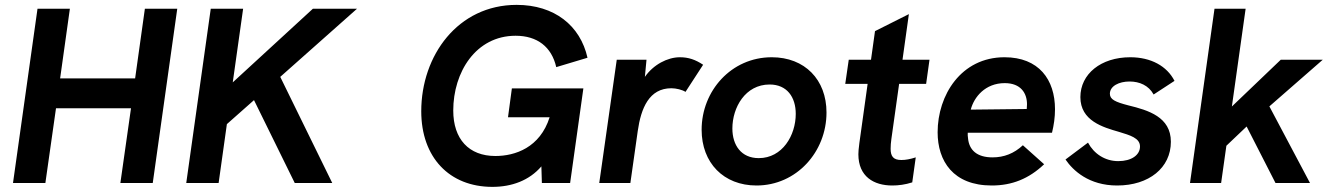

<svg xmlns="http://www.w3.org/2000/svg" viewBox="-20 -732 5313 768"><path d="M32 0H161.5L204 -299H504L461.5 0H591L689 -697H559.5L520.5 -418.5H220.5L259.5 -697H130Z M725 0H854.5L887.5 -235.5L996 -331.5L1159 0H1309L1101 -424.5L1408 -697H1231.5L911 -402.5L952.5 -697H823Z M1949.5 15.5C2027 15.5 2097 -10 2145.5 -66.5L2147.5 0H2260.5L2313.5 -378.5H2027.5L2012 -263H2178.5C2140 -141.5 2040.5 -108 1961.5 -108C1855.5 -108 1793 -175.5 1793 -290C1793 -443 1883 -589 2042.5 -589C2129 -589 2186.5 -544.5 2205 -463.5L2330 -501C2301 -630 2197.5 -712.5 2046.5 -712.5C1811.5 -712.5 1665 -510 1665 -287C1665 -103 1777 15.5 1949.5 15.5Z M2377 0H2501.5L2531 -208C2544 -299.5 2576.5 -379 2665.5 -379C2684.5 -379 2709 -373 2722 -364.5L2792.5 -473C2761.5 -493.5 2734 -503 2699.5 -503C2650 -503 2593.5 -473.5 2559.5 -424.5L2566 -493H2447Z M3006 10C3165.5 10 3286 -124 3286 -282C3286 -413.5 3199 -503 3067 -503C2905 -503 2786.5 -368.5 2786.5 -213C2786.5 -80.5 2874.5 10 3006 10ZM2909.5 -218C2909.5 -302 2961 -394 3058.5 -394C3128 -394 3163 -343.5 3163 -276.5C3163 -190.5 3109.5 -99.5 3015 -99.5C2945 -99.5 2909.5 -151 2909.5 -218Z M3549 10C3574 10 3601 6.5 3629 -2.5L3643 -102.5C3621 -95.5 3603 -92 3585.5 -92C3553 -92 3542.5 -107 3542.5 -137C3542.5 -149.5 3543.5 -162 3545.5 -176L3576.5 -396.5H3684.5L3698 -493H3590L3615.5 -675.5L3480 -607.5L3464 -493H3375L3361 -396.5H3450.5L3417.5 -160C3414.5 -136.5 3413.5 -125.5 3413.5 -115C3413.5 -25.5 3475.5 10 3549 10Z M3947 10C4028 10 4095.5 -17 4156.5 -75L4071.5 -151C4036 -118 3996 -102.5 3950 -102.5C3888 -102.5 3856 -131.5 3852 -180C3851 -186.5 3850.5 -193.5 3851 -201H4188C4195.5 -232 4200 -262.5 4200 -295C4200 -413.5 4135.5 -503 3998 -503C3824 -503 3730.5 -351 3730.5 -203C3730.5 -87.5 3793 10 3947 10ZM3863 -293.5C3876 -344 3921 -399.5 3999 -399.5C4063 -399.5 4088 -359.5 4088 -315C4088 -308 4087.5 -302 4087 -296Z M4448.5 10C4576 10 4663.5 -61 4663.5 -165C4663.5 -264 4573.5 -291 4493.5 -310.5C4441.5 -324 4419.5 -334 4419.5 -357C4419.5 -388 4456.5 -406 4498 -406C4538 -406 4574.5 -390.5 4594.5 -354L4678 -408.5C4648 -467.5 4584 -503 4501 -503C4383.5 -503 4301.5 -436 4301.5 -343.5C4301.5 -249 4391.5 -223 4456 -204.5C4500 -191 4540 -180 4540 -146C4540 -112 4506 -87.5 4453 -87.5C4400.5 -87.5 4356 -116.5 4332 -161.5L4242 -94C4272 -50 4335.5 10 4448.5 10Z M5082 0H5220L5057.5 -306.5L5271 -493H5103L4907.5 -306L4962.5 -697H4838L4740 0H4864.5L4885.5 -149L4966.5 -226Z"/></svg>

Font: HK Grotesk
Style: Bold Italic
Weight: 700
Italic angle: -16°
Designer: Alfredo Marco Pradil
Foundry: Hanken Design Co.
Version: Version 3.001;FEAKit 1.0